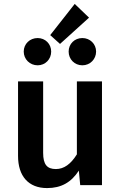

<svg xmlns="http://www.w3.org/2000/svg" viewBox="-20 -944 617 979"><path d="M236 -765 286 -720 434 -854 361 -924ZM172 -750C132 -750 101 -720 101 -681C101 -642 132 -611 172 -611C211 -611 241 -642 241 -681C241 -720 211 -750 172 -750ZM400 -750C360 -750 330 -720 330 -681C330 -642 360 -611 400 -611C439 -611 470 -642 470 -681C470 -720 439 -750 400 -750ZM500 -529H372V-157C341 -107 306 -82 265 -82C220 -82 200 -105 200 -165V-529H72V-149C72 -46 125 15 220 15C292 15 343 -14 382 -74L389 0H500Z"/></svg>

Font: Fira Sans Medium
Style: Regular
Weight: 500
Designer: Carrois Corporate & Edenspiekermann AG
Foundry: Carrois Corporate GbR & Edenspiekermann AG
Version: Version 4.203